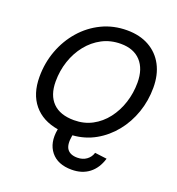

<svg xmlns="http://www.w3.org/2000/svg" viewBox="-161 -850 1095 1189"><g transform="rotate(20 386.5 -255.5)"><path d="M444 209Q352 209 307 153Q262 97 278 6L279 3Q175 -14 118 -83Q61 -152 61 -264Q61 -356 91.5 -438Q122 -520 177.5 -583.5Q233 -647 308.5 -683.5Q384 -720 474 -720Q558 -720 619.5 -685.5Q681 -651 714 -588.5Q747 -526 747 -441Q747 -355 720 -277Q693 -199 643 -137Q593 -75 525.5 -37Q458 1 377 7L376 10Q365 72 385 99.5Q405 127 452 127Q487 127 512 109Q537 91 546 61L625 71Q605 138 558.5 173.5Q512 209 444 209ZM353 -84Q419 -84 472.5 -112.5Q526 -141 564.5 -191Q603 -241 623.5 -304.5Q644 -368 644 -437Q644 -527 597.5 -577.5Q551 -628 466 -628Q398 -628 343 -599Q288 -570 248 -520Q208 -470 186.5 -406Q165 -342 165 -271Q165 -181 213 -132.5Q261 -84 353 -84Z"/></g></svg>

Font: Livvic Medium
Style: Italic
Weight: 500
Italic angle: -10°
Designer: Jacques Le Bailly, Baron von Fonthausen
Version: Version 1.001; ttfautohint (v1.8.2)